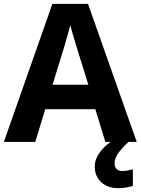

<svg xmlns="http://www.w3.org/2000/svg" viewBox="-20 -737 730 997"><path d="M527 0 475 -170H215L163 0H0L252 -717H437L690 0ZM387 -463Q382 -480 374 -506Q366 -532 358 -559Q350 -586 345 -606Q340 -586 331.5 -556.5Q323 -527 315.5 -500.5Q308 -474 304 -463L253 -297H439ZM575 111Q575 131 586 141Q597 151 614 151Q630 151 645 148Q660 145 670 142V229Q654 233 636 236.5Q618 240 594 240Q538 240 505 208.5Q472 177 472 128Q472 99 487 72Q502 45 526.5 22.5Q551 0 582 -17L647 0Q613 32 594 58.5Q575 85 575 111Z"/></svg>

Font: Noto Sans Nag Mundari
Style: Bold
Weight: 700
Version: Version 1.000